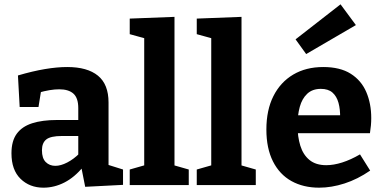

<svg xmlns="http://www.w3.org/2000/svg" viewBox="-20 -856 1771 888"><path d="M482 -71 463 -99 549 -72V-1L374 8L355 -88L365 -85Q325 -36 278 -12Q231 12 181 12Q117 12 75 -29Q33 -70 33 -147Q33 -204 57.5 -237.5Q82 -271 129 -286Q176 -301 243 -301H352L342 -290V-356Q342 -403 319.5 -423Q297 -443 254 -443Q233 -443 209 -439Q185 -435 157 -427L171 -442L158 -361H71L63 -507Q131 -527 187.5 -536.5Q244 -546 291 -546Q384 -546 433 -506Q482 -466 482 -382ZM174 -161Q174 -124 191.5 -106.5Q209 -89 236 -89Q261 -89 291 -104.5Q321 -120 348 -147L342 -123V-237L352 -227H266Q214 -227 194 -211Q174 -195 174 -161Z M787 -82 776 -94 853 -72V0H580V-72L657 -94L647 -82V-687L656 -677L580 -698V-770L787 -778Z M1097 -82 1086 -94 1163 -72V0H890V-72L967 -94L957 -82V-687L966 -677L890 -698V-770L1097 -778Z M1456 12Q1383 12 1328 -18.5Q1273 -49 1242.5 -109.5Q1212 -170 1212 -257Q1212 -347 1244.5 -411.5Q1277 -476 1336 -511Q1395 -546 1475 -546Q1553 -546 1602 -515Q1651 -484 1674 -430.5Q1697 -377 1697 -310Q1697 -293 1695.5 -276Q1694 -259 1691 -240H1325V-323H1571L1553 -310Q1554 -350 1545.5 -380.5Q1537 -411 1517.5 -428Q1498 -445 1464 -445Q1425 -445 1401 -422.5Q1377 -400 1366.5 -362Q1356 -324 1356 -277Q1356 -224 1369 -182Q1382 -140 1411.5 -116Q1441 -92 1489 -92Q1523 -92 1562.5 -104.5Q1602 -117 1645 -142L1692 -67Q1634 -27 1573.5 -7.5Q1513 12 1456 12ZM1396 -606 1347 -674 1555 -836 1626 -740Z"/></svg>

Font: Bitter Thin
Style: Bold
Weight: 700
Version: Version 3.021